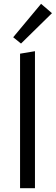

<svg xmlns="http://www.w3.org/2000/svg" viewBox="-20 -985 292 1005"><path d="M85 -704 163 -717V0H85ZM49 -790 195 -965 252 -916 90 -757Z"/></svg>

Font: Ysabeau Medium
Style: Regular
Weight: 500
Designer: Christian Thalmann (Catharsis Fonts)
Version: Version 0.003